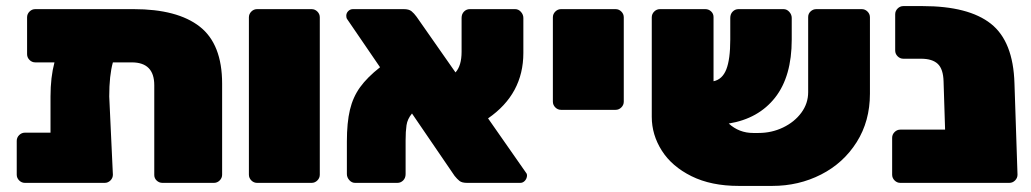

<svg xmlns="http://www.w3.org/2000/svg" viewBox="-20 -601 3389 631"><path d="M710 -326V-27Q710 -16 702 -8Q694 0 683 0H514Q503 0 495 -7.5Q487 -15 487 -26V-321Q487 -396 413 -396H351Q339 -353 339 -284L351 -27Q351 -16 343 -8Q335 0 324 0H62Q51 0 43 -8Q35 -16 35 -27V-138Q35 -149 43 -157Q51 -165 62 -165H146V-284Q146 -347 159 -396H96Q85 -396 77 -404Q69 -412 69 -423V-544Q69 -555 77 -563Q85 -571 96 -571H419Q563 -571 636.5 -513.5Q710 -456 710 -326Z M798 -27V-544Q798 -555 806 -563Q814 -571 825 -571H1004Q1015 -571 1023 -563Q1031 -555 1031 -544V-27Q1031 -16 1023 -8Q1015 0 1004 0H825Q814 0 806 -8Q798 -16 798 -27Z M1712 -25Q1712 -15 1705.5 -7.5Q1699 0 1690 0H1515Q1498 0 1490 -6.5Q1482 -13 1474 -23L1334 -228Q1319 -210 1316 -189.5Q1313 -169 1313 -140V-29Q1313 -16 1305 -8Q1297 0 1286 0H1147Q1136 0 1128 -9Q1120 -18 1120 -29V-136Q1120 -198 1130 -240Q1140 -282 1163.5 -314.5Q1187 -347 1229 -380L1121 -538Q1118 -542 1118 -549Q1118 -558 1124.5 -564.5Q1131 -571 1140 -571H1307Q1324 -571 1332.5 -564Q1341 -557 1349 -546L1477 -363Q1497 -385 1497 -431V-542Q1497 -555 1505 -563Q1513 -571 1524 -571H1673Q1684 -571 1692 -562Q1700 -553 1700 -542V-427Q1700 -292 1584 -212L1709 -33Q1712 -30 1712 -25Z M1797 -267V-544Q1797 -555 1805 -563Q1813 -571 1824 -571H2003Q2014 -571 2022 -563Q2030 -555 2030 -544V-267Q2030 -256 2022 -248Q2014 -240 2003 -240H1824Q1813 -240 1805 -248Q1797 -256 1797 -267Z M2839 -544V-293Q2839 -203 2795.5 -134Q2752 -65 2678.5 -27.5Q2605 10 2518 10H2408Q2317 10 2252.5 -22Q2188 -54 2155 -106Q2122 -158 2122 -217V-544Q2122 -555 2130 -563Q2138 -571 2149 -571H2298Q2309 -571 2317 -563.5Q2325 -556 2325 -545V-335V-334Q2354 -340 2367 -373Q2380 -406 2380 -471V-542Q2380 -555 2388 -563Q2396 -571 2407 -571H2555Q2566 -571 2574 -562Q2582 -553 2582 -542V-471Q2582 -350 2527.5 -280.5Q2473 -211 2375 -195Q2409 -164 2455 -164H2473Q2516 -164 2553.5 -182Q2591 -200 2613.5 -230.5Q2636 -261 2636 -298V-545Q2636 -556 2644 -563.5Q2652 -571 2663 -571H2812Q2823 -571 2831 -563Q2839 -555 2839 -544Z M3324 -27Q3324 -16 3316 -8Q3308 0 3297 0H3118H2939Q2928 0 2920 -8Q2912 -16 2912 -27V-148Q2912 -159 2920 -167Q2928 -175 2939 -175H3086L3081 -333Q3080 -374 3062 -391Q3044 -408 3007 -408H2949Q2938 -408 2930 -416Q2922 -424 2922 -435V-554Q2922 -565 2930 -573Q2938 -581 2949 -581H3012Q3163 -581 3236.5 -523Q3310 -465 3314 -327Z"/></svg>

Font: Rubik
Style: Regular
Weight: 900
Designer: Hubert & Fischer
Foundry: Hubert & Fischer
Version: Version 1.100